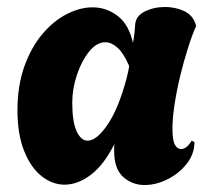

<svg xmlns="http://www.w3.org/2000/svg" viewBox="-20 -525 604 550"><path d="M394 5Q359 5 333 -18Q307 -41 307 -93Q307 -98 307 -103Q307 -108 308 -113Q278 -53 240.5 -24.5Q203 4 165 4Q130 4 99 -20.5Q68 -45 49 -93Q30 -141 30 -209Q30 -279 49.5 -334Q69 -389 101 -427Q133 -465 171 -484.5Q209 -504 245 -504Q285 -504 317 -479.5Q349 -455 361 -402Q364 -419 365.5 -433Q367 -447 367 -452Q368 -479 394.5 -492Q421 -505 453 -505Q481 -505 506 -494Q531 -483 540 -457L542 -451Q530 -424 518 -386Q506 -348 496 -306.5Q486 -265 480 -225.5Q474 -186 474 -156Q474 -123 481 -110.5Q488 -98 498 -98Q515 -98 529 -122L537 -118Q537 -84 515 -56Q493 -28 460 -11.5Q427 5 394 5ZM231 -122Q257 -122 288.5 -168.5Q320 -215 343 -302Q345 -311 347 -319.5Q349 -328 350 -336Q334 -373 316.5 -388.5Q299 -404 282 -404Q257 -404 235.5 -377.5Q214 -351 200.5 -311Q187 -271 187 -231Q187 -176 199.5 -149Q212 -122 231 -122Z"/></svg>

Font: Agbalumo
Style: Regular
Weight: 400
Designer: Raphael Alegbeleye
Foundry: Sorkin Type Co.
Version: Version 1.000; ttfautohint (v1.8.4)